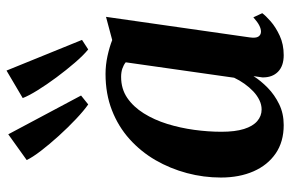

<svg xmlns="http://www.w3.org/2000/svg" viewBox="-174 -728 912 604"><g transform="rotate(-90 282.0 -426.0)"><path d="M466.5 -97.5Q463.5 -77 469 -69Q474.5 -61 484.5 -61Q493.5 -61 504.2 -66.5Q515 -72 529.5 -85L542.5 -57Q535 -46.5 516.8 -30.5Q498.5 -14.5 471.5 -2Q444.5 10.5 410.5 10.5Q376.5 10.5 358.2 -7.5Q340 -25.5 340.5 -56.5L344.5 -84.5Q330 -61.5 307.8 -39.8Q285.5 -18 256.2 -3.8Q227 10.5 190.5 10.5Q138 10.5 101.2 -14.8Q64.5 -40 45 -84.5Q25.5 -129 25.5 -187Q25.5 -241.5 39.5 -294Q53.5 -346.5 80.2 -392.8Q107 -439 146.5 -474.5Q186 -510 237.5 -530Q289 -550 351.5 -550Q379.5 -550 408 -543.8Q436.5 -537.5 458 -529L531 -548.5ZM388 -486.5Q380 -493 368.5 -497Q357 -501 342 -501Q304.5 -501 276.2 -481.8Q248 -462.5 227.5 -429.8Q207 -397 194.2 -356Q181.5 -315 175.5 -271Q169.5 -227 169.5 -185.5Q169.5 -142.5 178.2 -114.5Q187 -86.5 203 -72.8Q219 -59 239.5 -59Q254.5 -59 269 -66Q283.5 -73 296.5 -85.2Q309.5 -97.5 320.5 -113Q331.5 -128.5 339.5 -145.5ZM255.5 -604.5Q236 -618 209.5 -643Q183 -668 156.5 -697.2Q130 -726.5 109.5 -753.2Q89 -780 80.5 -798L161.5 -856L283.5 -627ZM428.5 -604.5Q410 -619.5 386.8 -646.5Q363.5 -673.5 340.5 -704.5Q317.5 -735.5 300 -763.8Q282.5 -792 275.5 -810.5L362 -861.5L458.5 -624Z"/></g></svg>

Font: Merriweather 60pt
Style: Bold Italic
Weight: 700
Italic angle: -7.8°
Version: Version 2.101